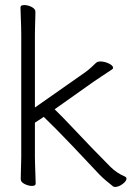

<svg xmlns="http://www.w3.org/2000/svg" viewBox="-20 -726 540 759"><path d="M64 -590Q64 -600 63.5 -621Q63 -642 62 -664Q61 -686 61 -697Q61 -706 76 -706Q90 -706 105 -698.5Q120 -691 120 -679Q120 -671 119.5 -654.5Q119 -638 118.5 -620Q118 -602 118 -590V-301L315 -439Q328 -448 340.5 -459.5Q353 -471 359 -477Q365 -483 377 -483Q393 -483 410 -475Q427 -467 427 -458Q427 -454 422 -451Q401 -437 382 -424.5Q363 -412 350 -403L196 -294Q225 -266 264 -224.5Q303 -183 343.5 -141Q384 -99 416 -67Q441 -42 474 -28Q480 -25 480 -20Q480 -10 464.5 1.5Q449 13 435 13Q429 13 426 10Q413 0 399 -12Q385 -24 374 -35Q354 -56 325.5 -86.5Q297 -117 265.5 -150Q234 -183 204.5 -213Q175 -243 153 -264L118 -241V-106Q118 -100 118.5 -79Q119 -58 120 -35Q121 -12 121 0Q121 9 106 9Q93 9 77.5 1.5Q62 -6 62 -18Q62 -26 62.5 -44.5Q63 -63 63.5 -81Q64 -99 64 -106Z"/></svg>

Font: Moon Stars Kai HW Light
Style: Regular
Weight: 300
Designer: GuiWonder
Version: Version 1.101